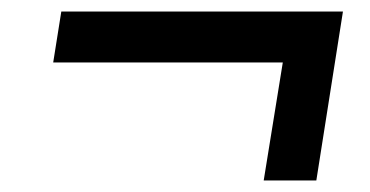

<svg xmlns="http://www.w3.org/2000/svg" viewBox="-20 -452 640 332"><path d="M436 -140 469 -344H72L86 -432H573L527 -140Z"/></svg>

Font: Nunito Sans
Style: Bold Italic
Weight: 700
Italic angle: -9°
Designer: Vernon Adams
Foundry: Vernon Adams
Version: Version 3.006; ttfautohint (v1.8.3)